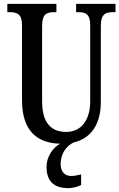

<svg xmlns="http://www.w3.org/2000/svg" viewBox="-20 -734 618 994"><path d="M334 240C351 240 382 234 400 224V169C380 174 363 177 349 177C318 177 294 158 294 115C294 57 328 20 360 4C455 -18 502 -95 502 -207V-600C502 -662 528 -671 564 -671H578V-714H374V-671H386C422 -671 447 -662 447 -604V-209C447 -117 404 -51 323 -51C248 -51 198 -94 198 -210V-600C198 -662 223 -671 260 -671H272V-714H18V-671H31C67 -671 94 -662 94 -604V-216C94 -57 171 7 291 10C252 32 221 78 221 130C221 206 261 240 334 240Z"/></svg>

Font: Noto Serif Georgian ExtraCondensed Medium
Style: Regular
Weight: 500
Width: 2
Designer: Monotype Design Team, Akaki Razmadze
Foundry: Google LLC
Version: Version 2.003